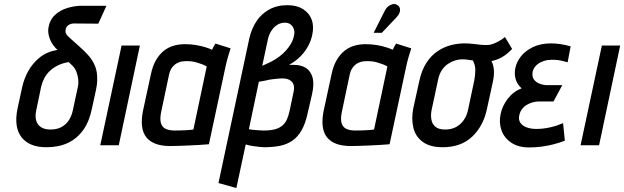

<svg xmlns="http://www.w3.org/2000/svg" viewBox="-20 -730 3137 965"><path d="M350 -612 474 -611 515 -701H399Q359 -702 320.5 -690.5Q282 -679 255.5 -654Q229 -629 223 -588Q220 -565 229 -538.5Q238 -512 259 -489L269 -479Q218 -471 182 -443Q146 -415 123.5 -375.5Q101 -336 91 -290L68 -184Q49 -91 88 -40.5Q127 10 213 10Q276 10 322 -12Q368 -34 398.5 -77Q429 -120 442 -184L463 -281Q468 -304 468.5 -325Q469 -346 466.5 -365Q464 -384 457 -400Q444 -430 422.5 -453.5Q401 -477 377 -498Q353 -519 329 -541Q324 -546 318.5 -551.5Q313 -557 310.5 -564.5Q308 -572 310 -581Q311 -591 317.5 -598Q324 -605 332.5 -608.5Q341 -612 350 -612ZM371 -292 346 -175Q340 -147 326 -125.5Q312 -104 289 -91.5Q266 -79 234 -79Q203 -79 185 -91.5Q167 -104 161.5 -125.5Q156 -147 162 -175L187 -295Q192 -316 202.5 -336.5Q213 -357 230.5 -373.5Q248 -390 271.5 -401.5Q295 -413 325 -418L341 -403Q357 -388 364.5 -368Q372 -348 373.5 -328Q375 -308 371 -292Z M484 0H577L683 -501H591Z M1139 -487 1063 -511Q1056 -501 1051 -490.5Q1046 -480 1046 -480Q1033 -486 1012.5 -492.5Q992 -499 965.5 -503.5Q939 -508 910 -508Q880 -508 853.5 -500.5Q827 -493 804.5 -475.5Q782 -458 764.5 -428.5Q747 -399 738 -355L698 -170Q690 -128 694 -95Q698 -62 715.5 -40Q733 -18 763 -7Q793 4 836 4Q856 4 881.5 3Q907 2 933 1Q959 0 981 -1.5Q1003 -3 1016.5 -4Q1030 -5 1030 -5L1113 -393Q1118 -417 1125 -441.5Q1132 -466 1139 -487ZM790 -167 829 -352Q834 -377 845.5 -391.5Q857 -406 870.5 -413Q884 -420 897 -421.5Q910 -423 920 -423Q931 -423 943 -421.5Q955 -420 968.5 -416Q982 -412 994.5 -407.5Q1007 -403 1019 -396L952 -79Q946 -78 936 -77Q926 -76 913.5 -75.5Q901 -75 887 -74.5Q873 -74 858 -74Q829 -74 811.5 -83Q794 -92 788.5 -112.5Q783 -133 790 -167Z M1233 -537 1078 190 1168 215 1215 -4Q1224 -1 1236 1.5Q1248 4 1261.5 5.5Q1275 7 1286.5 8.5Q1298 10 1307 10Q1351 10 1386.5 3Q1422 -4 1449.5 -23Q1477 -42 1496 -75.5Q1515 -109 1526 -160L1548 -255Q1560 -307 1551 -340Q1542 -373 1517.5 -388.5Q1493 -404 1456 -404H1433Q1467 -423 1490.5 -447Q1514 -471 1528.5 -498Q1543 -525 1549 -553Q1559 -597 1546.5 -631Q1534 -665 1502.5 -684.5Q1471 -704 1425 -704Q1372 -704 1332.5 -682Q1293 -660 1268.5 -622.5Q1244 -585 1233 -537ZM1327 -535Q1332 -556 1343.5 -574.5Q1355 -593 1372.5 -604.5Q1390 -616 1412 -616Q1430 -616 1441.5 -606.5Q1453 -597 1457.5 -581.5Q1462 -566 1457 -548Q1453 -529 1443 -511.5Q1433 -494 1418.5 -477.5Q1404 -461 1385 -446.5Q1366 -432 1343 -420L1298 -399ZM1231 -81 1281 -319 1319 -326Q1329 -329 1344 -331Q1359 -333 1374 -334.5Q1389 -336 1399 -336Q1412 -336 1423.5 -333Q1435 -330 1444 -322Q1453 -314 1456.5 -300.5Q1460 -287 1455 -266L1436 -175Q1431 -151 1423 -132Q1415 -113 1400.5 -100Q1386 -87 1363 -80.5Q1340 -74 1304 -74Q1294 -74 1283.5 -75Q1273 -76 1263.5 -76.5Q1254 -77 1246.5 -78Q1239 -79 1235 -80Q1231 -81 1231 -81Z M2047 -487 1971 -511Q1964 -501 1959 -490.5Q1954 -480 1954 -480Q1941 -486 1920.5 -492.5Q1900 -499 1873.5 -503.5Q1847 -508 1818 -508Q1788 -508 1761.5 -500.5Q1735 -493 1712.5 -475.5Q1690 -458 1672.5 -428.5Q1655 -399 1646 -355L1606 -170Q1598 -128 1602 -95Q1606 -62 1623.5 -40Q1641 -18 1671 -7Q1701 4 1744 4Q1764 4 1789.5 3Q1815 2 1841 1Q1867 0 1889 -1.5Q1911 -3 1924.5 -4Q1938 -5 1938 -5L2021 -393Q2026 -417 2033 -441.5Q2040 -466 2047 -487ZM1698 -167 1737 -352Q1742 -377 1753.5 -391.5Q1765 -406 1778.5 -413Q1792 -420 1805 -421.5Q1818 -423 1828 -423Q1839 -423 1851 -421.5Q1863 -420 1876.5 -416Q1890 -412 1902.5 -407.5Q1915 -403 1927 -396L1860 -79Q1854 -78 1844 -77Q1834 -76 1821.5 -75.5Q1809 -75 1795 -74.5Q1781 -74 1766 -74Q1737 -74 1719.5 -83Q1702 -92 1696.5 -112.5Q1691 -133 1698 -167ZM1972 -642Q1983 -653 1987.5 -664.5Q1992 -676 1990 -687Q1988 -698 1978 -704Q1966 -712 1953.5 -709Q1941 -706 1931 -698Q1921 -690 1915 -678L1858 -565H1899Z M2554 -484 2518 -544Q2499 -528 2474.5 -516.5Q2450 -505 2434 -504Q2415 -503 2396 -505Q2377 -507 2356.5 -509.5Q2336 -512 2314 -512Q2281 -512 2246 -503Q2211 -494 2179 -472.5Q2147 -451 2123 -414Q2099 -377 2087 -321L2057 -185Q2047 -133 2057.5 -88.5Q2068 -44 2104.5 -17Q2141 10 2205 10Q2297 10 2353.5 -43.5Q2410 -97 2428 -185L2457 -318Q2465 -356 2462 -381.5Q2459 -407 2450 -423Q2466 -426 2483.5 -433Q2501 -440 2518.5 -452.5Q2536 -465 2554 -484ZM2364 -327 2332 -176Q2326 -148 2310.5 -126Q2295 -104 2272 -91.5Q2249 -79 2217 -79Q2186 -79 2169.5 -92Q2153 -105 2148.5 -127.5Q2144 -150 2149 -176L2182 -330Q2188 -359 2201.5 -378.5Q2215 -398 2232.5 -409.5Q2250 -421 2268.5 -426.5Q2287 -432 2304 -432Q2314 -432 2322.5 -431Q2331 -430 2340 -428.5Q2349 -427 2357 -426Q2360 -419 2363 -411.5Q2366 -404 2367.5 -395Q2369 -386 2369 -375.5Q2369 -365 2367.5 -352.5Q2366 -340 2364 -327Z M2833 -417 2848 -497Q2821 -505 2796 -508.5Q2771 -512 2746 -512Q2695 -511 2658 -493Q2621 -475 2599 -447.5Q2577 -420 2570 -388Q2566 -367 2568.5 -348Q2571 -329 2579.5 -313.5Q2588 -298 2602 -286Q2560 -270 2532 -233.5Q2504 -197 2496 -156Q2487 -113 2500.5 -75Q2514 -37 2549.5 -13Q2585 11 2640 11Q2672 11 2702 7Q2732 3 2761.5 -4.5Q2791 -12 2819 -23L2810 -111Q2796 -105 2779.5 -99.5Q2763 -94 2745.5 -90Q2728 -86 2710.5 -84Q2693 -82 2676 -82Q2648 -82 2626.5 -90Q2605 -98 2595 -113.5Q2585 -129 2590 -151Q2594 -169 2604 -182Q2614 -195 2627.5 -203Q2641 -211 2657 -215.5Q2673 -220 2688 -220H2762L2806 -302H2731Q2712 -302 2693 -309Q2674 -316 2663.5 -330.5Q2653 -345 2657 -369Q2661 -386 2672 -398Q2683 -410 2698.5 -417.5Q2714 -425 2731 -428Q2749 -430 2766 -429.5Q2783 -429 2799.5 -425.5Q2816 -422 2833 -417Z M2898 0H2991L3097 -501H3005Z"/></svg>

Font: Advent Pro SemiBold
Style: Italic
Weight: 600
Italic angle: -12°
Version: Version 3.000